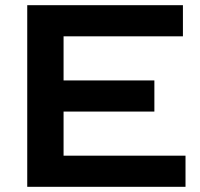

<svg xmlns="http://www.w3.org/2000/svg" viewBox="-20 -720 770 740"><path d="M85 -700H685V-580H225V-410H575V-290H225V-120H695V0H85Z"/></svg>

Font: Squares Bold
Style: Regular
Weight: 400
Designer: Typetype
Foundry: Typetype
Version: Version 001.000